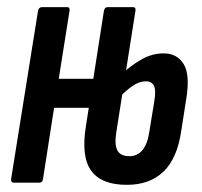

<svg xmlns="http://www.w3.org/2000/svg" viewBox="-20 -510 563 536"><path d="M19 0Q10 0 11 -10L86 -479Q88 -490 97 -490H168Q176 -490 174 -479L144 -290H254L241 -209H131L100 -10Q99 0 89 0ZM334 6Q263 6 234.5 -33.5Q206 -73 220 -159L270 -479Q272 -490 280 -490H352Q360 -490 358 -479L305 -143Q299 -107 307.5 -90.5Q316 -74 341 -74Q387 -74 397 -143L411 -229Q416 -259 409.5 -271Q403 -283 388 -283Q368 -283 348.5 -269Q329 -255 312 -237L322 -305Q344 -326 374 -343.5Q404 -361 437 -361Q474 -361 492.5 -331.5Q511 -302 500 -234L486 -145Q475 -68 436.5 -31Q398 6 334 6Z"/></svg>

Font: Sofia Sans Extra Condensed SemiBold
Style: Italic
Weight: 600
Italic angle: -9°
Designer: Botio Nikoltchev, Ani Petrova
Foundry: lettersoup
Version: Version 4.101